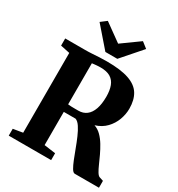

<svg xmlns="http://www.w3.org/2000/svg" viewBox="-225 -1126 1174 1269"><g transform="rotate(30 362.0 -492.0)"><path d="M35 0V-52.5L108 -64.5V-673.5L37 -688.5V-743H185Q216.5 -743 242.5 -744.8Q268.5 -746.5 294.5 -748Q320.5 -749.5 352.5 -749.5Q457.5 -749.5 519.8 -728.2Q582 -707 609.2 -663.2Q636.5 -619.5 636.5 -552Q636.5 -510.5 621 -468Q605.5 -425.5 573.5 -392Q541.5 -358.5 491.5 -343Q521 -333 544.2 -309.8Q567.5 -286.5 586 -255.8Q604.5 -225 619.8 -192.5Q635 -160 647.5 -131.5Q660 -103 671.5 -84.2Q683 -65.5 694 -62L723.5 -52.5V0H539Q526.5 0 514 -21Q501.5 -42 488 -75.8Q474.5 -109.5 460.2 -148.2Q446 -187 430.2 -223.2Q414.5 -259.5 397.5 -285.2Q380.5 -311 361.5 -318Q351.5 -318 339.5 -318Q327.5 -318 315 -318Q302.5 -318 291.2 -318Q280 -318 271.5 -318V-64.5L358.5 -52.5V0ZM351 -373Q387 -373 412.5 -392.5Q438 -412 451.5 -450.5Q465 -489 465 -545Q465 -593 452.5 -626.2Q440 -659.5 411.8 -676.8Q383.5 -694 336.5 -694Q321 -694 309.2 -693Q297.5 -692 288.5 -691Q279.5 -690 271.5 -689V-375.5Q280 -374 295.8 -373.5Q311.5 -373 327.2 -373Q343 -373 351 -373ZM311.5 -798.5 179 -951 223 -984.5 357 -888 491 -984.5 535 -950 402.5 -798.5Z"/></g></svg>

Font: Merriweather 48pt ExtraBold
Style: Regular
Weight: 800
Version: Version 2.100